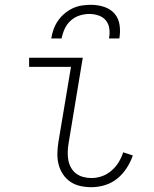

<svg xmlns="http://www.w3.org/2000/svg" viewBox="-20 -770 640 798"><path d="M360 8Q336 8 313.5 3Q291 -2 272.5 -14.5Q254 -27 241.5 -46Q229 -65 223.5 -87Q218 -109 218.5 -133Q219 -157 223 -181L275 -492H101V-530H324L265 -174Q262 -157 261.5 -139Q261 -121 264 -104.5Q267 -88 275 -73.5Q283 -59 296 -49Q309 -39 326 -34.5Q343 -30 360 -30Q382 -30 403.5 -37.5Q425 -45 443 -60.5Q461 -76 473 -95.5Q485 -115 492 -137L532 -124Q523 -97 506.5 -71.5Q490 -46 467 -27.5Q444 -9 416 -0.5Q388 8 360 8ZM193 -610Q196 -629 202.5 -647.5Q209 -666 220.5 -683Q232 -700 248 -713.5Q264 -727 282 -735.5Q300 -744 319.5 -747Q339 -750 358 -750Q386 -750 412.5 -741.5Q439 -733 456 -713.5Q473 -694 477 -666Q481 -638 476 -610H433Q437 -630 434.5 -650Q432 -670 420.5 -684.5Q409 -699 390 -705.5Q371 -712 352 -712Q331 -712 310.5 -705.5Q290 -699 274 -684.5Q258 -670 249 -650.5Q240 -631 236 -610Z"/></svg>

Font: Iosevka Curly XLtEx
Style: Italic
Weight: 200
Width: 7
Italic angle: -9°
Monospace: yes
Designer: Belleve Invis
Foundry: Belleve Invis
Version: Version 11.1.0; ttfautohint (v1.8.3)